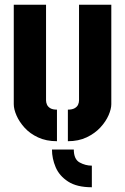

<svg xmlns="http://www.w3.org/2000/svg" viewBox="-20 -590 527 809"><path d="M367 199Q304 199 267 175Q230 151 214.5 114.5Q199 78 199 40H291Q291 81 315.5 94.5Q340 108 367 108ZM266 5V-128Q284 -128 294.5 -134Q305 -140 309 -149Q313 -158 313 -167V-570H449V-151Q449 -131 437.5 -104.5Q426 -78 403 -53Q380 -28 345.5 -11.5Q311 5 266 5ZM220 5Q175 5 140.5 -11Q106 -27 83.5 -52Q61 -77 49.5 -103.5Q38 -130 38 -151V-570H174V-167Q174 -158 178 -149Q182 -140 192 -134Q202 -128 220 -128Z"/></svg>

Font: Stick No Bills ExtraBold
Style: Regular
Weight: 800
Version: Version 2.000